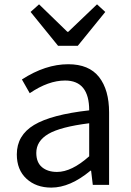

<svg xmlns="http://www.w3.org/2000/svg" viewBox="-20 -853 603 886"><path d="M216.8 12.7Q146.5 12.7 102.1 -28.3Q57.6 -69.3 57.6 -140.6Q57.6 -228.5 137.2 -276.4Q216.8 -324.2 391.6 -343.8Q391.6 -481.4 280.3 -481.4Q203.1 -481.4 117.2 -422.9L81.1 -486.3Q189.5 -556.6 294.9 -556.6Q390.6 -556.6 437 -497.6Q483.4 -438.5 483.4 -334V0H408.2L400.4 -65.4H397.5Q303.7 12.7 216.8 12.7ZM243.2 -59.6Q310.5 -59.6 391.6 -131.8V-284.2Q258.8 -267.6 203.1 -234.9Q147.5 -202.1 147.5 -147.5Q147.5 -103.5 173.8 -81.5Q200.2 -59.6 243.2 -59.6ZM248 -641.6 121.1 -797.9 160.2 -833 291 -706.1H294.9L427.7 -833L465.8 -797.9L338.9 -641.6Z"/></svg>

Font: Nasu
Style: Regular
Weight: 400
Designer: Ryoko NISHIZUKA (kana &amp; ideographs); Paul D. Hunt (Latin, Greek &amp; Cyrillic); Wenlong ZHANG (bopomofo); Sandoll C
Version: Version 2014.1215